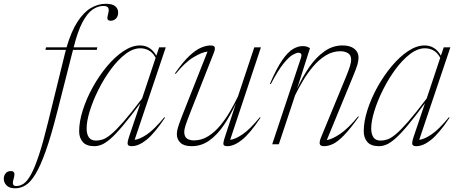

<svg xmlns="http://www.w3.org/2000/svg" viewBox="-173 -762 2412 1014"><path d="M129 -170.5Q97 -44.5 69 34.5Q41 113.5 14.8 156.8Q-11.5 200 -37.8 216.2Q-64 232.5 -92.5 232.5Q-123 232.5 -138 217.5Q-153 202.5 -153 182Q-153 165.5 -143.2 153.5Q-133.5 141.5 -116 141.5Q-101.5 141.5 -98 150.8Q-94.5 160 -101 182Q-107.5 204 -103.5 212.2Q-99.5 220.5 -87 220.5Q-66.5 220.5 -47.5 207.5Q-28.5 194.5 -9 159Q10.5 123.5 32.5 57.2Q54.5 -9 80.5 -115.5L169.5 -477.5Q172 -488.5 175 -498.5H67L70 -512H178.5Q203.5 -597 236.5 -647.5Q269.5 -698 307.5 -720Q345.5 -742 385.5 -742Q420.5 -742 435.8 -729Q451 -716 451 -695.5Q451 -675.5 439.5 -664Q428 -652.5 412.5 -652.5Q398.5 -652.5 395.2 -660.2Q392 -668 398 -689Q404 -710 398.8 -720.2Q393.5 -730.5 372.5 -730.5Q343 -730.5 315 -710.8Q287 -691 262 -643.5Q237 -596 216 -512H341L338 -498.5H212.5Z M509 -41 568.5 -217Q513 -142 474.8 -96.8Q436.5 -51.5 409.8 -28.5Q383 -5.5 363.2 2.2Q343.5 10 325.5 10Q283.5 10 264.2 -12Q245 -34 245 -68.5Q245 -120 264.5 -181Q284 -242 317.2 -302Q350.5 -362 392.2 -412Q434 -462 479 -492Q524 -522 566.5 -522Q622 -522 652.5 -468L667.5 -512H702.5L538 -23.5Q564 -26 602.8 -52Q641.5 -78 695 -143L698.5 -140.5Q643 -57.5 601 -23.8Q559 10 522.5 10Q505.5 10 501.8 1Q498 -8 509 -41ZM284.5 -83.5Q284.5 -54 296.2 -36.8Q308 -19.5 334 -19.5Q351 -19.5 369.5 -25.5Q388 -31.5 413.8 -52.8Q439.5 -74 479 -119Q518.5 -164 577.5 -242L649 -457Q632.5 -486 611.8 -496.5Q591 -507 568 -507Q529 -507 488.8 -476Q448.5 -445 412 -395.2Q375.5 -345.5 346.8 -288Q318 -230.5 301.2 -176.2Q284.5 -122 284.5 -83.5Z M1015.5 -40.5 1073 -216.5Q1044.5 -153.5 1009.8 -102Q975 -50.5 932.8 -20.2Q890.5 10 839.5 10Q799 10 780 -8Q761 -26 761 -53.5Q761 -69.5 767 -89.5Q773 -109.5 790.5 -154.5L923 -489.5Q894.5 -487 849 -459.8Q803.5 -432.5 754.5 -371.5L751 -374.5Q793.5 -436 828 -467.8Q862.5 -499.5 890 -510.8Q917.5 -522 939 -522Q958.5 -522 961.2 -512Q964 -502 955.5 -481L830.5 -164Q813 -119.5 806.5 -98.5Q800 -77.5 800 -66Q800 -40.5 814.2 -30.5Q828.5 -20.5 850.5 -20.5Q892 -20.5 927 -42.8Q962 -65 991 -100.2Q1020 -135.5 1043 -175.8Q1066 -216 1083.5 -252L1170 -512H1205L1042.5 -23.5Q1068.5 -26 1107.2 -52Q1146 -78 1199.5 -143L1203 -140.5Q1147.5 -57.5 1105.5 -23.8Q1063.5 10 1027 10Q1010 10 1007.2 1.2Q1004.5 -7.5 1015.5 -40.5Z M1257 -317.5 1252.5 -319.5Q1288 -402 1318 -445Q1348 -488 1374.5 -503.2Q1401 -518.5 1424.5 -518.5Q1438 -518.5 1446.8 -515.8Q1455.5 -513 1464 -507.5L1396 -293.5Q1425 -357 1461 -408.8Q1497 -460.5 1540.8 -491.2Q1584.5 -522 1636 -522Q1676.5 -522 1698.5 -504.2Q1720.5 -486.5 1720.5 -458.5Q1720.5 -442.5 1715 -422.2Q1709.5 -402 1691 -357.5L1553 -22.5Q1579.5 -25.5 1622.2 -54Q1665 -82.5 1718.5 -147.5L1722 -145Q1677.5 -82.5 1645 -48.8Q1612.5 -15 1587.2 -2.5Q1562 10 1538.5 10Q1517.5 10 1515.5 -2.5Q1513.5 -15 1522.5 -36.5L1651 -348Q1669.5 -392.5 1675.5 -413.5Q1681.5 -434.5 1681.5 -446Q1681.5 -471.5 1664.2 -481.5Q1647 -491.5 1625 -491.5Q1583.5 -491.5 1547.5 -469.2Q1511.5 -447 1481.5 -411.8Q1451.5 -376.5 1427.5 -336.2Q1403.5 -296 1386 -260L1299.5 0H1264.5L1416 -455Q1421.5 -471 1417.2 -477.2Q1413 -483.5 1403 -483.5Q1393 -483.5 1373.2 -472.8Q1353.5 -462 1324.5 -426.5Q1295.5 -391 1257 -317.5Z M2012 -41 2071.5 -217Q2016 -142 1977.8 -96.8Q1939.5 -51.5 1912.8 -28.5Q1886 -5.5 1866.2 2.2Q1846.5 10 1828.5 10Q1786.5 10 1767.2 -12Q1748 -34 1748 -68.5Q1748 -120 1767.5 -181Q1787 -242 1820.2 -302Q1853.5 -362 1895.2 -412Q1937 -462 1982 -492Q2027 -522 2069.5 -522Q2125 -522 2155.5 -468L2170.5 -512H2205.5L2041 -23.5Q2067 -26 2105.8 -52Q2144.5 -78 2198 -143L2201.5 -140.5Q2146 -57.5 2104 -23.8Q2062 10 2025.5 10Q2008.5 10 2004.8 1Q2001 -8 2012 -41ZM1787.5 -83.5Q1787.5 -54 1799.2 -36.8Q1811 -19.5 1837 -19.5Q1854 -19.5 1872.5 -25.5Q1891 -31.5 1916.8 -52.8Q1942.5 -74 1982 -119Q2021.5 -164 2080.5 -242L2152 -457Q2135.5 -486 2114.8 -496.5Q2094 -507 2071 -507Q2032 -507 1991.8 -476Q1951.5 -445 1915 -395.2Q1878.5 -345.5 1849.8 -288Q1821 -230.5 1804.2 -176.2Q1787.5 -122 1787.5 -83.5Z"/></svg>

Font: Newsreader 72pt ExtraLight
Style: Italic
Weight: 275
Italic angle: -17°
Designer: Hugues Gentile
Foundry: Production Type
Version: Version 1.003; ttfautohint (v1.8.3)